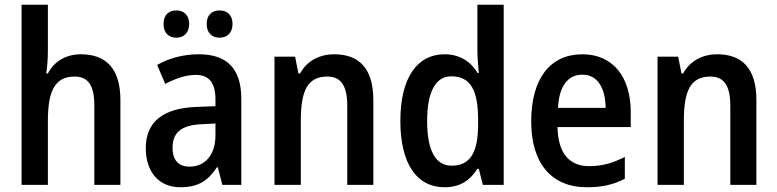

<svg xmlns="http://www.w3.org/2000/svg" viewBox="-20 -780 3280 810"><path d="M182 -760H71V0H182V-269C182 -394 210 -457 295 -457C353 -457 378 -418 378 -334V0H488V-357C488 -488 430 -551 321 -551C261 -551 209 -523 182 -470H175C179 -495 182 -532 182 -568Z M670 -679C670 -640 693 -621 724 -621C754 -621 778 -640 778 -679C778 -718 754 -736 724 -736C693 -736 670 -718 670 -679ZM852 -679C852 -640 875 -621 906 -621C937 -621 961 -640 961 -679C961 -718 937 -736 906 -736C875 -736 852 -718 852 -679ZM819 -551C753 -551 691 -534 643 -506L677 -426C721 -449 764 -464 806 -464C860 -464 889 -433 889 -360V-332L810 -329C668 -324 595 -266 595 -155C595 -56 649 10 741 10C816 10 857 -17 895 -74H899L918 0H998V-363C998 -489 939 -551 819 -551ZM889 -259V-210C889 -124 843 -77 780 -77C736 -77 708 -101 708 -157C708 -218 742 -253 833 -256Z M1390 -551C1329 -551 1275 -524 1246 -470H1239L1225 -541H1138V0H1249V-270C1249 -397 1277 -457 1361 -457C1420 -457 1445 -416 1445 -334V0H1555V-358C1555 -490 1496 -551 1390 -551Z M1855 10C1922 10 1964 -20 1994 -68H2000L2017 0H2105V-760H1994V-560C1994 -534 1998 -499 2000 -472H1995C1966 -520 1920 -551 1855 -551C1740 -551 1669 -452 1669 -270C1669 -88 1739 10 1855 10ZM1885 -81C1817 -81 1782 -146 1782 -269C1782 -390 1816 -458 1884 -458C1967 -458 1997 -396 1997 -275V-251C1996 -137 1964 -81 1885 -81Z M2437 -551C2302 -551 2221 -450 2221 -267C2221 -93 2305 10 2456 10C2521 10 2568 -1 2616 -26V-118C2565 -92 2521 -79 2465 -79C2380 -79 2334 -136 2332 -244H2641V-307C2641 -454 2567 -551 2437 -551ZM2437 -465C2503 -465 2534 -406 2535 -325H2334C2339 -419 2377 -465 2437 -465Z M3006 -551C2945 -551 2891 -524 2862 -470H2855L2841 -541H2754V0H2865V-270C2865 -397 2893 -457 2977 -457C3036 -457 3061 -416 3061 -334V0H3171V-358C3171 -490 3112 -551 3006 -551Z"/></svg>

Font: Noto Sans UI SemiCondensed Medium
Style: Regular
Weight: 500
Width: 4
Designer: Monotype Design Team
Foundry: Monotype Imaging Inc.
Version: Version 1.901